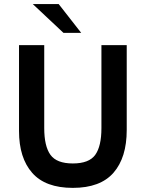

<svg xmlns="http://www.w3.org/2000/svg" viewBox="-20 -911 714 941"><path d="M291 -750 140.6 -891.1H267.6L377.9 -750ZM336.9 9.8Q202.6 9.8 137.9 -63.7Q73.2 -137.2 73.2 -269V-689.9H196.8V-283.2Q196.8 -194.3 227.3 -152.1Q257.8 -109.9 336.9 -109.9Q416.5 -109.9 446.8 -152.1Q477.1 -194.3 477.1 -283.2V-689.9H601.1V-273.9Q601.1 -138.7 536.4 -64.5Q471.7 9.8 336.9 9.8Z"/></svg>

Font: HK Grotesk Legacy
Style: Bold
Weight: 700
Designer: Alfredo Marco Pradil
Foundry: Hanken Design Co.
Version: Version 2.022;PS 002.022;hotconv 1.0.88;makeotf.lib2.5.64775